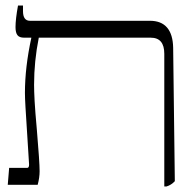

<svg xmlns="http://www.w3.org/2000/svg" viewBox="-20 -667 686 693"><path d="M611 -13Q598 1 581 6H573V-473Q573 -531 524 -531H120Q103 -446 103 -361Q103 -339 105 -301Q107 -265 113 -199Q123 -81 123 -49Q123 -26 116 0H8L13 -61H78Q85 -61 85 -73L72 -280Q70 -314 70 -332Q70 -424 93 -530V-531H67Q50 -531 43 -540Q36 -549 36 -569Q36 -598 45 -647H63V-627Q63 -592 88 -592H521Q562 -592 583 -567.5Q604 -543 605 -495Z"/></svg>

Font: Noto Serif Hebrew CondLight
Style: Regular
Weight: 300
Width: 3
Designer: Monotype Design Team
Foundry: Monotype Imaging Inc.
Version: Version 1.000